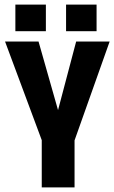

<svg xmlns="http://www.w3.org/2000/svg" viewBox="-20 -817 498 837"><path d="M305 0H162V-206L2 -636H148L233 -337L312 -636H458L305 -205ZM180 -797V-681H47V-797ZM401 -797V-681H268V-797Z"/></svg>

Font: Teko Semibold
Style: Regular
Weight: 600
Designer: Manushi Parikh, Jonny Pinhorn
Foundry: Indian Type Foundry
Version: Version 1.105;PS 1.0;hotconv 1.0.78;makeotf.lib2.5.61930; tt